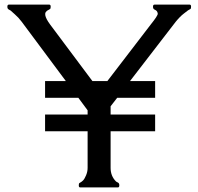

<svg xmlns="http://www.w3.org/2000/svg" viewBox="-20 -820 868 840"><path d="M492.7 -392.1 463.9 -355V-318.8H658.7V-245.6H463.9V-85.4Q463.9 -49.8 487.3 -26.4Q489.3 -24.4 495.6 -21.5Q502 -18.6 502 -9.3Q502 0 495.6 0H331.1Q324.7 0 324.7 -8.5Q324.7 -17.1 326.9 -18.8Q329.1 -20.5 333 -22.5Q336.9 -24.4 343.3 -30.5Q349.6 -36.6 356.4 -52.7Q363.3 -68.8 363.3 -85.4V-245.6H177.2V-318.8H363.3V-337.4L322.8 -392.1H177.2V-465.3H268.1L74.7 -725.1Q60.5 -744.1 44.4 -757.8Q27.8 -772.5 26.4 -773.9Q24.9 -775.4 18.6 -778.3Q12.2 -781.2 12.2 -790.5Q12.2 -799.8 18.6 -799.8H195.3Q201.7 -799.8 201.7 -791.3Q201.7 -782.7 199.5 -781Q197.3 -779.3 193.4 -777.3Q175.3 -769.5 178 -753.7Q180.7 -737.8 199.2 -712.9L384.3 -465.3H449.7L639.6 -712.9Q671.4 -752.4 670.2 -760.5Q668.9 -768.6 665.5 -772Q662.1 -775.4 655.8 -778.3Q649.4 -781.2 649.4 -790.5Q649.4 -799.8 655.8 -799.8H809.6Q815.9 -799.8 815.9 -791.3Q815.9 -782.7 813.7 -781Q811.5 -779.3 807.6 -777.6Q803.7 -775.9 802.2 -774.4Q800.8 -772.9 784.4 -760.7Q768.1 -748.5 749 -725.1L548.8 -465.3H658.7V-392.1Z"/></svg>

Font: Della Respira
Style: Regular
Weight: 500
Version: Version 0.201